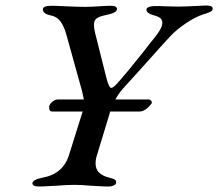

<svg xmlns="http://www.w3.org/2000/svg" viewBox="-20 -674 794 699"><path d="M754 -641Q753 -635 747.5 -632Q742 -629 733.5 -626Q725 -623 721 -622Q692 -613 656.5 -589Q621 -565 599 -541Q580 -521 497 -428L430 -354Q414 -337 400 -312H520Q526 -312 530 -307.5Q534 -303 532 -298Q532 -297 530 -295Q509 -268 487 -268H381L378 -257L333 -109Q328 -95 328 -78Q328 -39 379 -27Q392 -24 397.5 -20.5Q403 -17 403 -10Q403 -3 394.5 1Q386 5 373 5Q356 5 336.5 3.5Q317 2 308 2Q280 -1 251 -1Q219 -1 189 2Q179 2 159 3.5Q139 5 122 5Q98 5 98 -7Q99 -20 134 -27Q209 -40 231 -109L279 -262L281 -268H170Q159 -268 159 -282Q159 -288 160 -290Q163 -298 172.5 -305Q182 -312 192 -312H285Q284 -320 278 -345L221 -550Q212 -581 199 -597.5Q186 -614 164 -618Q136 -624 136 -640Q136 -653 168 -653Q184 -653 222 -651Q264 -649 292 -649Q308 -649 340 -651Q368 -653 383 -653Q406 -653 406 -641Q405 -627 369 -620Q343 -615 332.5 -607.5Q322 -600 322 -584Q322 -571 326 -555L368 -388Q377 -354 385 -354Q390 -354 398.5 -362Q407 -370 417 -382Q443 -411 501 -484Q527 -518 542 -536Q571 -571 571 -591Q571 -602 563 -608.5Q555 -615 537 -619Q527 -622 520 -627Q513 -632 513 -639Q513 -645 522 -648.5Q531 -652 544 -652Q570 -652 583 -651L628 -650Q652 -650 688 -652Q720 -654 730 -654Q757 -654 754 -641Z"/></svg>

Font: EB Garamond Medium
Style: Italic
Weight: 500
Italic angle: -17.2°
Designer: Georg Duffner and Octavio Pardo
Foundry: Georg Duffner
Version: Version 1.000